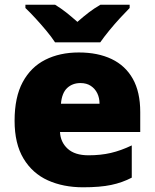

<svg xmlns="http://www.w3.org/2000/svg" viewBox="-20 -786 658 816"><path d="M315 -563Q396 -563 454.5 -535Q513 -507 544.5 -451Q576 -395 576 -310V-225H235Q237 -182 267.5 -154Q298 -126 356 -126Q408 -126 451 -136Q494 -146 540 -168V-31Q500 -10 452.5 0Q405 10 333 10Q249 10 183.5 -19.5Q118 -49 80 -112Q42 -175 42 -273Q42 -373 76.5 -437Q111 -501 172.5 -532Q234 -563 315 -563ZM322 -433Q288 -433 265.5 -412Q243 -391 239 -345H403Q403 -370 393.5 -389.5Q384 -409 366 -421Q348 -433 322 -433ZM214 -606Q199 -629 176.5 -656Q154 -683 130.5 -708.5Q107 -734 88 -752V-766H214Q240 -750 261.5 -733Q283 -716 309 -693Q335 -716 358 -733.5Q381 -751 407 -766H531V-752Q514 -735 490.5 -709.5Q467 -684 444.5 -656.5Q422 -629 406 -606Z"/></svg>

Font: Noto Sans Devanagari Black
Style: Regular
Weight: 900
Version: Version 2.003